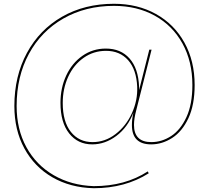

<svg xmlns="http://www.w3.org/2000/svg" viewBox="-20 -779 1103 1016"><path d="M1010 -329Q1010 -224 977 -153.5Q944 -83 891 -49Q838 -15 780 -15Q678 -15 678 -117Q678 -150 686 -183Q656 -105 596 -60Q536 -15 468 -15Q392 -15 346 -73Q300 -131 300 -235Q300 -314 330.5 -379.5Q361 -445 416 -483.5Q471 -522 540 -522Q619 -522 665.5 -469.5Q712 -417 716 -320V-302L770 -516H782L701 -196Q689 -151 689 -118Q689 -27 781 -27Q836 -27 885.5 -59Q935 -91 966.5 -159Q998 -227 998 -329Q998 -454 945.5 -549Q893 -644 799 -696Q705 -748 583 -748Q433 -748 315.5 -681Q198 -614 133 -494Q68 -374 68 -218Q68 -95 119.5 -0.5Q171 94 264 148Q357 202 476 206Q642 206 762 128L767 138Q642 217 476 217Q352 214 257 159Q162 104 109 6.5Q56 -91 56 -218Q56 -376 122.5 -499Q189 -622 308.5 -690.5Q428 -759 583 -759Q708 -759 805 -705Q902 -651 956 -553.5Q1010 -456 1010 -329ZM706 -320Q702 -411 658 -460.5Q614 -510 541 -510Q475 -510 422.5 -473Q370 -436 341 -373Q312 -310 312 -234Q312 -135 355 -81Q398 -27 470 -27Q536 -27 591.5 -69.5Q647 -112 678 -180Q709 -248 706 -320Z"/></svg>

Font: Hepta Slab Thin
Style: Regular
Weight: 250
Designer: Michael LaGattuta
Foundry: Michael LaGattuta
Version: Version 1.100; ttfautohint (v1.8) -l 8 -r 50 -G 200 -x 14 -D